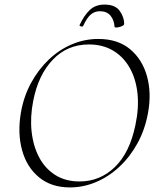

<svg xmlns="http://www.w3.org/2000/svg" viewBox="-20 -806 690 838"><path d="M285 12Q204 12 150.5 -32Q97 -76 76.5 -150Q56 -224 71 -313Q83 -384 115 -443Q147 -502 192.5 -545.5Q238 -589 293.5 -612.5Q349 -636 409 -636Q494 -636 547.5 -591.5Q601 -547 621.5 -473.5Q642 -400 626 -313Q613 -241 580.5 -181.5Q548 -122 501.5 -78.5Q455 -35 399.5 -11.5Q344 12 285 12ZM327 -14Q416 -14 481 -76.5Q546 -139 571 -260Q587 -335 580 -399Q573 -463 545.5 -511Q518 -559 473 -585.5Q428 -612 368 -612Q274 -612 210.5 -545.5Q147 -479 125 -366Q111 -295 118 -231.5Q125 -168 151 -119Q177 -70 221.5 -42Q266 -14 327 -14ZM480 -689Q478 -719 462 -738Q446 -757 416 -757Q393 -757 376 -742.5Q359 -728 343 -693Q340 -688 333 -691Q326 -694 327 -696Q347 -739 372 -762.5Q397 -786 436 -786Q483 -786 502.5 -758.5Q522 -731 522 -702Q522 -697 515.5 -693.5Q509 -690 501 -688Q493 -686 486.5 -686Q480 -686 480 -689Z"/></svg>

Font: Cormorant Garamond Light Light
Style: Italic
Weight: 300
Italic angle: -10°
Version: Version 4.001